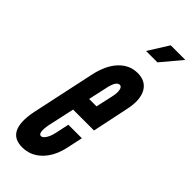

<svg xmlns="http://www.w3.org/2000/svg" viewBox="-245 -766 805 805"><g transform="rotate(45 158.0 -363.5)"><path d="M90.5 8Q141 8 177.2 -28.5Q213.5 -65 226.5 -128.5L241 -196H161L148 -136Q143 -112 133.2 -96.5Q123.5 -81 113.5 -81Q94 -81 104 -136L130 -255H254L288 -417Q302 -481 282 -518Q262 -555 213.5 -555Q165.5 -555 131 -518.2Q96.5 -481.5 82 -414L21.5 -131.5Q-6 8 90.5 8ZM146 -334 163 -411Q173.5 -467 195 -467Q206 -467 209.2 -451.5Q212.5 -436 207 -411L190 -334ZM172.5 -645H240L315.5 -735H229Z"/></g></svg>

Font: League Gothic SemiCondensed Italic
Style: Regular
Weight: 400
Width: 4
Designer: The League of Moveable Type
Version: Version 1.600; ttfautohint (v1.8.3)